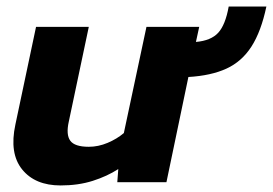

<svg xmlns="http://www.w3.org/2000/svg" viewBox="-20 -556 833 586"><path d="M165 10Q87 10 47.5 -39Q8 -88 27 -176L90 -474H251L190 -185Q181 -145 194.5 -126.5Q208 -108 251 -108Q280 -108 308.5 -120Q337 -132 358 -150L427 -474H588L578 -428Q624 -432 646 -456Q668 -480 678 -536H793Q777 -460 747.5 -414Q718 -368 671 -346.5Q624 -325 555 -321L488 0H338L341 -40Q307 -18 263 -4Q219 10 165 10Z"/></svg>

Font: Kanit SemiBold
Style: Italic
Weight: 600
Italic angle: -12°
Designer: Katatrad Team
Foundry: CadsonDemak
Version: Version 2.000; ttfautohint (v1.8.3)